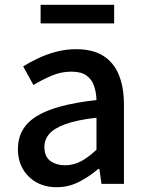

<svg xmlns="http://www.w3.org/2000/svg" viewBox="-20 -770 615 804"><path d="M217 14Q170 14 133.5 -6Q97 -26 76 -62Q55 -98 55 -146Q55 -235 133.5 -283.5Q212 -332 384 -351Q383 -383 374 -410Q365 -437 342.5 -453.5Q320 -470 279 -470Q236 -470 196 -453Q156 -436 120 -414L77 -492Q106 -510 141 -526.5Q176 -543 216 -553.5Q256 -564 299 -564Q368 -564 412 -536.5Q456 -509 477.5 -457Q499 -405 499 -331V0H405L396 -63H392Q355 -31 311 -8.5Q267 14 217 14ZM252 -78Q288 -78 319 -94.5Q350 -111 384 -143V-277Q303 -268 255 -250.5Q207 -233 186.5 -209.5Q166 -186 166 -155Q166 -114 191 -96Q216 -78 252 -78ZM150 -672V-750H458V-672Z"/></svg>

Font: Noto Sans KR Medium
Style: Regular
Weight: 500
Designer: Ryoko NISHIZUKA  (kana, bopomofo & ideographs); Paul D. Hunt (Latin, Greek & Cyrillic); Sandoll Communications , Soo-you
Foundry: Adobe
Version: Version 2.004-H2;hotconv 1.0.118;makeotfexe 2.5.65603